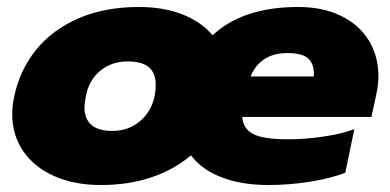

<svg xmlns="http://www.w3.org/2000/svg" viewBox="-20 -515 1116 550"><path d="M1064 -297Q1064 -272 1058 -245L1044 -180H674Q676 -147 704.5 -131.5Q733 -116 805 -116Q853 -116 905 -123.5Q957 -131 995 -145L969 -20Q927 -4 868 5.5Q809 15 749 15Q673 15 616 -6.5Q559 -28 527 -70Q479 -29 413.5 -7Q348 15 269 15Q193 15 135.5 -10.5Q78 -36 46.5 -82Q15 -128 15 -188Q15 -213 21 -240Q37 -315 83.5 -372.5Q130 -430 205 -462.5Q280 -495 378 -495Q448 -495 502 -474Q556 -453 589 -414Q676 -495 834 -495Q905 -495 957 -469.5Q1009 -444 1036.5 -399Q1064 -354 1064 -297ZM803 -363Q763 -363 736.5 -345Q710 -327 698 -296H879Q881 -329 864.5 -346Q848 -363 803 -363ZM426 -272Q426 -305 407 -322Q388 -339 345 -339Q300 -339 267.5 -312.5Q235 -286 226 -240Q222 -218 222 -208Q222 -140 302 -140Q347 -140 380 -167Q413 -194 423 -240Q426 -257 426 -272Z"/></svg>

Font: Prompt ExtraBold
Style: Italic
Weight: 800
Italic angle: -12°
Designer: Katatrad Team
Foundry: CadsonDemak
Version: Version 1.001